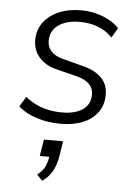

<svg xmlns="http://www.w3.org/2000/svg" viewBox="-54 -535 585 839"><g transform="rotate(5 239.0 -115.5)"><path d="M221 8Q164 8 115 -8Q66 -24 35 -52L62 -96Q86 -77 111.5 -65Q137 -53 165 -47.5Q193 -42 224 -42Q281 -42 314 -65Q347 -88 347 -131Q347 -159 329 -177Q311 -195 277 -204L182 -228Q134 -240 106.5 -271.5Q79 -303 79 -347Q79 -390 102.5 -423Q126 -456 169 -475Q212 -494 268 -494Q302 -494 333.5 -486Q365 -478 391.5 -463.5Q418 -449 435 -430L410 -387Q382 -416 346 -429.5Q310 -443 266 -443Q208 -443 173 -418Q138 -393 138 -349Q138 -323 154.5 -304Q171 -285 204 -276L300 -251Q350 -238 378.5 -209.5Q407 -181 407 -136Q407 -91 383.5 -58.5Q360 -26 318.5 -9Q277 8 221 8ZM163 263 139 238Q166 216 174 195.5Q182 175 187 148L203 156H143L155 83H239L229 147Q223 185 208 213.5Q193 242 163 263Z"/></g></svg>

Font: Nunito Sans 12pt ExtraLight 12pt Light
Style: Italic
Weight: 300
Italic angle: -9°
Version: Version 3.101;gftools[0.9.27]